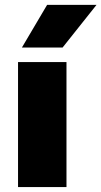

<svg xmlns="http://www.w3.org/2000/svg" viewBox="-20 -754 409 774"><path d="M52.7 -503.9H248V0H52.7ZM68.4 -562.5 169.9 -734.4H369.1L232.4 -562.5Z"/></svg>

Font: Wanted Sans ExtraBlack
Style: Regular
Weight: 900
Designer: Original Design by Kil Hyung-jin and Kang Hanbin, Wanted Lab, Inc; Hangeul from Source Han Sans by Jang Soo-young and Ka
Foundry: Wanted Lab, Inc.
Version: Version 1.001